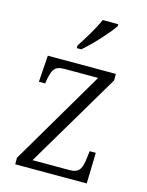

<svg xmlns="http://www.w3.org/2000/svg" viewBox="-116 -837 693 908"><g transform="rotate(15 230.5 -383.0)"><path d="M188 -619V-606H210C256 -645 325 -721 348 -756V-766H272C253 -721 217 -663 188 -619ZM49 0H399L403 -151H373L369 -118C363 -66 353 -40 305 -40H123L398 -504V-536H65L56 -406H87L89 -421C99 -474 107 -496 158 -496H322L49 -32Z"/></g></svg>

Font: Noto Serif Sinhala SemiCondensed Light
Style: Regular
Weight: 300
Width: 4
Designer: Jelle Bosma - Monotype Design Team
Foundry: Monotype Imaging Inc.
Version: Version 2.007